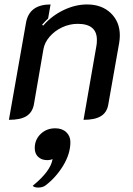

<svg xmlns="http://www.w3.org/2000/svg" viewBox="-20 -529 598 862"><path d="M97 -428Q112 -509 207 -509L196 -446Q186 -437 169 -418L174 -414Q212 -458 265 -483.5Q318 -509 371 -509Q437 -509 477.5 -470Q518 -431 518 -370Q518 -354 515 -336L466 -59Q460 -24 433 -7.5Q406 9 355 9L413 -324Q415 -333 415 -350Q415 -422 329 -422Q293 -422 259.5 -406.5Q226 -391 203 -364.5Q180 -338 175 -308L132 -59Q125 -24 98.5 -7.5Q72 9 20 9ZM216 185Q206 190 193 190Q167 190 151.5 175.5Q136 161 136 136Q136 98 162.5 72.5Q189 47 228 47Q259 47 277.5 64.5Q296 82 296 109Q296 161 264 214Q232 267 185 303Q172 313 152 313Q133 313 127 305Q208 239 216 185Z"/></svg>

Font: K2D Medium
Style: Italic
Weight: 500
Italic angle: -10°
Designer: Katatrad Aksorn Co.,Ltd.
Foundry: Cadson Demak Co.,Ltd.
Version: Version 1.000; ttfautohint (v1.6)